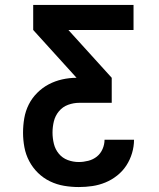

<svg xmlns="http://www.w3.org/2000/svg" viewBox="-20 -540 640 775"><path d="M298 215Q268 215 238.5 210Q209 205 182 192Q155 179 133.5 158Q112 137 98 110.5Q84 84 78.5 54.5Q73 25 73 -4Q73 -34 78 -63Q83 -92 96 -118Q109 -144 130 -165Q151 -186 176.5 -199.5Q202 -213 231 -219.5Q260 -226 289 -226L114 -419V-520H519V-419H256L431 -226V-125H300Q277 -125 255 -117Q233 -109 218 -91Q203 -73 197.5 -50.5Q192 -28 192 -5Q192 18 197.5 40.5Q203 63 217.5 80.5Q232 98 253.5 106Q275 114 298 114Q317 114 336.5 109Q356 104 371 92Q386 80 394 61.5Q402 43 402 24H521Q521 51 513 78Q505 105 490 128Q475 151 453 168.5Q431 186 405.5 196.5Q380 207 353 211Q326 215 298 215Z"/></svg>

Font: Iosevka Aile
Style: Bold
Weight: 700
Designer: Belleve Invis
Foundry: Belleve Invis
Version: Version 28.0.1; ttfautohint (v1.8.4)